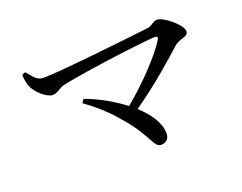

<svg xmlns="http://www.w3.org/2000/svg" viewBox="-96 -803 1191 943"><g transform="rotate(-20 500.0 -331.5)"><path d="M321 -382 308 -364C359 -327 412 -283 460 -225C566 -107 563 -39 603 -39C627 -39 646 -55 646 -83C646 -138 608 -194 553 -244C675 -329 777 -420 835 -473C868 -501 909 -491 909 -522C909 -556 826 -624 791 -624C772 -624 759 -604 737 -601C654 -591 260 -546 171 -546C137 -546 118 -577 96 -603L78 -595C79 -565 85 -543 92 -528C106 -497 154 -451 187 -451C209 -451 231 -474 255 -479C343 -499 646 -541 752 -548C765 -548 770 -541 762 -529C724 -466 623 -358 519 -272C459 -319 386 -358 321 -382Z"/></g></svg>

Font: Noto Serif JP Medium
Style: Regular
Weight: 500
Designer: Ryoko NISHIZUKA 西塚涼子 (kana & ideographs); Frank Grießhammer (Latin, Greek & Cyrillic); Wenlong ZHANG 张文龙 (bopomofo); San
Foundry: Adobe
Version: Version 2.001;hotconv 1.1.0;makeotfexe 2.6.0